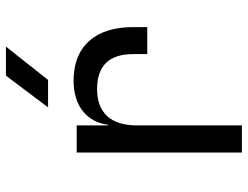

<svg xmlns="http://www.w3.org/2000/svg" viewBox="-113 -712 825 639"><g transform="rotate(-90 299.5 -392.5)"><path d="M261.7 -645 367.2 -785.2H463.9L353 -645ZM111.3 0V-549.8H201.7V-444.8H203.6Q210.4 -498 248.5 -528.8Q286.6 -559.6 350.1 -560.1Q436 -560.1 482.4 -508.3Q528.8 -457 528.8 -361.8V-314.9H439V-361.8Q439 -481.9 322.3 -481.9Q263.7 -481.9 232.4 -448.2Q201.7 -414.1 201.7 -350.1V0Z"/></g></svg>

Font: UDEV Gothic 35
Style: Regular
Weight: 400
Version: v2.1.0; ttfautohint (v1.8.4.7-5d5b-dirty) -l 6 -r 45 -G 200 